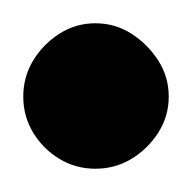

<svg xmlns="http://www.w3.org/2000/svg" viewBox="-32 -933 165 165"><path d="M-12 -850Q-12 -833 -3.5 -819Q5 -805 19 -796.5Q33 -788 50 -788Q67 -788 81 -796.5Q95 -805 104 -819Q113 -833 113 -850Q113 -867 104 -881Q95 -895 81 -904Q67 -913 50 -913Q33 -913 19 -904Q5 -895 -3.5 -881Q-12 -867 -12 -850Z"/></svg>

Font: Linefont Medium
Style: Regular
Weight: 500
Monospace: yes
Version: Version 3.002;gftools[0.9.33]